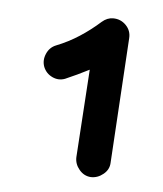

<svg xmlns="http://www.w3.org/2000/svg" viewBox="-35 -780 333 393"><g transform="rotate(5 131.0 -584.0)"><path d="M165 -419.9Q150.9 -420.9 141.4 -432.4Q131.8 -443.8 132.3 -458L144 -638.7Q131.3 -632.3 119.6 -626.7Q107.9 -621.1 95.2 -615.7Q82 -610.8 69.1 -616.9Q56.2 -623 50.8 -636.2Q45.9 -649.4 51.8 -663.1Q57.6 -676.8 70.8 -682.1Q95.7 -691.9 117.9 -706.3Q140.1 -720.7 159.7 -738.3Q170.4 -747.6 182.6 -747.6Q198.2 -747.6 209 -736.6Q219.7 -725.6 218.8 -710.4L203.1 -452.6Q202.6 -438.5 190.9 -429Q179.2 -419.4 165 -419.9Z"/></g></svg>

Font: Mikhak ExtraBold
Style: Regular
Weight: 800
Designer: Amin Abedi
Version: Version 3.3